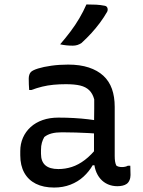

<svg xmlns="http://www.w3.org/2000/svg" viewBox="-20 -832 640 862"><path d="M495 -352Q495 -325 495 -297.5Q495 -270 495 -242.5Q495 -215 495 -187.5Q495 -160 495 -132Q495 -118 496.5 -108Q498 -98 502 -89Q507 -85 513.5 -83.5Q520 -82 528 -82Q535 -82 542 -83.5Q549 -85 554 -88H565Q565 -77 565.5 -67Q566 -57 566 -46Q566 -33 561 -22Q556 -11 548 -6Q541 -1 530 1.5Q519 4 507 4Q484 4 464.5 -4.5Q445 -13 431 -29Q417 -45 409.5 -67Q402 -89 402 -117Q402 -149 402 -184.5Q402 -220 402 -249Q402 -277 402.5 -300Q403 -323 403 -344Q403 -365 403 -386Q396 -412 380.5 -427Q365 -442 340 -448Q315 -454 276 -454Q247 -454 220.5 -451.5Q194 -449 169.5 -443Q145 -437 121 -428H111Q110 -440 109.5 -453Q109 -466 109 -479Q109 -488 111.5 -496Q114 -504 119 -509Q127 -517 151 -524.5Q175 -532 210.5 -537Q246 -542 286 -542Q339 -542 378.5 -529Q418 -516 444 -492Q470 -468 482.5 -433Q495 -398 495 -352ZM164 -142Q164 -107 183.5 -90Q203 -73 242 -73Q273 -73 302.5 -82.5Q332 -92 361 -114Q390 -136 419 -173L421 -90H396Q380 -62 355 -39Q330 -16 296.5 -3Q263 10 223 10Q175 10 141 -7Q107 -24 89 -56.5Q71 -89 71 -135V-154Q71 -186 83 -213.5Q95 -241 117.5 -261.5Q140 -282 171.5 -293Q203 -304 242 -304Q279 -304 313 -302Q347 -300 376 -296.5Q405 -293 426 -289Q433 -287 436.5 -278Q440 -269 441.5 -256Q443 -243 443 -229Q410 -233 380 -234.5Q350 -236 320.5 -237Q291 -238 258 -238Q231 -238 212 -233Q193 -228 179 -217Q172 -205 168 -191Q164 -177 164 -158ZM368 -812Q393 -812 412 -811Q431 -810 451 -806Q460 -804 462.5 -795.5Q465 -787 461 -779Q446 -753 428.5 -729.5Q411 -706 391 -684Q371 -662 346 -639Q337 -633 327.5 -630Q318 -627 307 -627Q292 -627 277.5 -628.5Q263 -630 250 -633Q275 -662 296.5 -690.5Q318 -719 336 -749.5Q354 -780 368 -812Z"/></svg>

Font: Rec Mono Semicasual
Style: Regular
Weight: 400
Version: Version 1.085; ttfautohint (v1.8.4.7-5d5b)